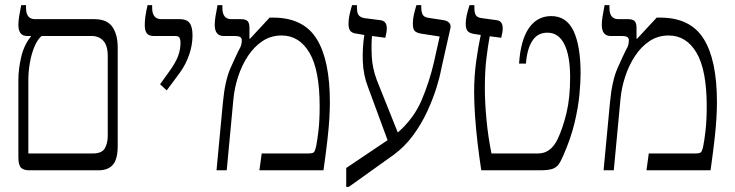

<svg xmlns="http://www.w3.org/2000/svg" viewBox="-20 -667 2878 752"><path d="M94 0Q72 0 62 -10.5Q52 -21 52 -51V-355Q52 -396 63 -443.5Q74 -491 101 -524V-526H86Q52 -526 52 -570Q52 -584 55 -603Q58 -622 63 -647H82V-636Q82 -592 117 -592H349Q399 -592 420 -562Q441 -532 441 -481V-96Q441 -43 422 -21.5Q403 0 366 0ZM91 -66H344Q379 -66 390.5 -86Q402 -106 402 -135V-446Q402 -489 384.5 -507.5Q367 -526 340 -526H143Q127 -513 115 -484.5Q103 -456 97 -421Q91 -386 91 -355Z M633 -313 607 -337 645 -390Q668 -422 677.5 -447.5Q687 -473 687 -500Q687 -511 683.5 -518.5Q680 -526 666 -526H582Q563 -526 555 -536.5Q547 -547 547 -570Q547 -585 549.5 -603Q552 -621 558 -647H576V-636Q576 -592 612 -592H685Q711 -592 722.5 -577Q734 -562 734 -528Q734 -491 721 -453Q708 -415 685 -383Z M828 0 853 -265Q861 -351 882.5 -399.5Q904 -448 915 -470Q923 -483 925 -492Q927 -501 927 -510Q927 -526 901 -526H856Q821 -526 821 -570Q821 -584 824 -603Q827 -622 832 -647H851V-636Q851 -592 886 -592H923Q943 -592 950 -584Q957 -576 957 -559V-516L959 -515L1036 -598H1050Q1168 -598 1220 -515Q1272 -432 1272 -267Q1272 -239 1270 -204Q1268 -169 1262.5 -120Q1257 -71 1247 0H996L1005 -66H1188Q1204 -66 1209 -70.5Q1214 -75 1218 -93Q1223 -117 1227.5 -157Q1232 -197 1232 -250Q1232 -393 1192 -460.5Q1152 -528 1083 -528Q1041 -528 1008 -506Q975 -484 951 -447.5Q927 -411 912.5 -366.5Q898 -322 894 -277L868 0Z M1336 65V-9L1498 -118L1421 -327Q1403 -373 1401 -426.5Q1399 -480 1407 -530L1378 -535Q1360 -537 1352.5 -545.5Q1345 -554 1345 -574Q1345 -590 1348.5 -607Q1352 -624 1359 -647H1378V-637Q1378 -617 1384.5 -608Q1391 -599 1407 -596L1470 -588Q1495 -585 1495 -556Q1495 -548 1493.5 -540Q1492 -532 1489 -519L1437 -526Q1434 -494 1436 -447.5Q1438 -401 1456 -353L1538 -148Q1601 -203 1631.5 -275Q1662 -347 1680 -425L1702 -524L1631 -535Q1612 -538 1604.5 -545.5Q1597 -553 1597 -575Q1597 -592 1601 -609.5Q1605 -627 1611 -647H1630V-639Q1630 -619 1636 -609Q1642 -599 1659 -597L1718 -588Q1731 -586 1739 -578Q1747 -570 1744 -556L1708 -396Q1703 -367 1689.5 -323.5Q1676 -280 1653.5 -231Q1631 -182 1598 -137Q1565 -92 1521 -60L1346 65Z M1865 0Q1857 -52 1850.5 -107Q1844 -162 1840.5 -214Q1837 -266 1837 -307Q1837 -370 1845.5 -430Q1854 -490 1863 -530L1837 -534Q1818 -537 1811 -546Q1804 -555 1804 -575Q1804 -601 1819 -647H1838V-636Q1838 -616 1844 -607Q1850 -598 1867 -596L1925 -588Q1949 -585 1949 -556Q1949 -548 1947.5 -539.5Q1946 -531 1943 -519L1898 -525Q1891 -487 1885 -437.5Q1879 -388 1879 -323Q1879 -265 1885.5 -197Q1892 -129 1905 -66H2088Q2137 -66 2164 -122Q2184 -164 2198.5 -223.5Q2213 -283 2213 -364Q2213 -448 2190.5 -493.5Q2168 -539 2124 -539Q2085 -539 2064.5 -506.5Q2044 -474 2040 -418H2013Q2019 -510 2051.5 -557Q2084 -604 2139 -604Q2199 -604 2226.5 -545.5Q2254 -487 2254 -379Q2254 -346 2249.5 -297Q2245 -248 2230.5 -186.5Q2216 -125 2185 -55Q2176 -34 2167 -22Q2158 -10 2142 -5Q2126 0 2095 0Z M2344 0 2369 -265Q2377 -351 2398.5 -399.5Q2420 -448 2431 -470Q2439 -483 2441 -492Q2443 -501 2443 -510Q2443 -526 2417 -526H2372Q2337 -526 2337 -570Q2337 -584 2340 -603Q2343 -622 2348 -647H2367V-636Q2367 -592 2402 -592H2439Q2459 -592 2466 -584Q2473 -576 2473 -559V-516L2475 -515L2552 -598H2566Q2684 -598 2736 -515Q2788 -432 2788 -267Q2788 -239 2786 -204Q2784 -169 2778.5 -120Q2773 -71 2763 0H2512L2521 -66H2704Q2720 -66 2725 -70.5Q2730 -75 2734 -93Q2739 -117 2743.5 -157Q2748 -197 2748 -250Q2748 -393 2708 -460.5Q2668 -528 2599 -528Q2557 -528 2524 -506Q2491 -484 2467 -447.5Q2443 -411 2428.5 -366.5Q2414 -322 2410 -277L2384 0Z"/></svg>

Font: Noto Serif Hebrew SemiCondensed Light
Style: Regular
Weight: 300
Width: 4
Designer: Monotype Design Team
Foundry: Monotype Imaging Inc.
Version: Version 2.004; ttfautohint (v1.8.4.7-5d5b)